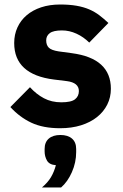

<svg xmlns="http://www.w3.org/2000/svg" viewBox="-20 -557 544 852"><path d="M26 0ZM247 12Q171 12 119 -12.5Q67 -37 26 -82L113 -170Q141 -139 175 -121Q209 -103 252 -103Q296 -103 313 -116.5Q330 -130 330 -153Q330 -190 277 -197L220 -204Q43 -226 43 -366Q43 -404 57.5 -435.5Q72 -467 98.5 -489.5Q125 -512 162.5 -524.5Q200 -537 247 -537Q288 -537 319.5 -531.5Q351 -526 375.5 -515.5Q400 -505 420.5 -489.5Q441 -474 461 -455L376 -368Q351 -393 319.5 -407.5Q288 -422 255 -422Q217 -422 201 -410Q185 -398 185 -378Q185 -357 196.5 -345.5Q208 -334 240 -329L299 -321Q472 -298 472 -163Q472 -125 456 -93Q440 -61 410.5 -37.5Q381 -14 339.5 -1Q298 12 247 12ZM248 42Q281 42 299.5 58Q318 74 318 104V118Q318 164 299 207Q280 250 251 275H166Q192 253 206 229.5Q220 206 228 176Q199 174 188.5 155.5Q178 137 178 115V104Q178 74 196.5 58Q215 42 248 42Z"/></svg>

Font: Aneliza ExtraBold
Style: Regular
Weight: 800
Designer: Mike Abbink, Paul van der Laan, Pieter van Rosmalen
Foundry: Bold Monday
Version: Version 3.001;September 8, 2019;FontCreator 11.5.0.2425 64-b